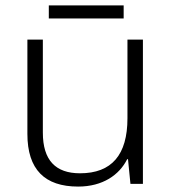

<svg xmlns="http://www.w3.org/2000/svg" viewBox="-20 -678 636 708"><path d="M436 -658H160V-610H436ZM507 -532H450V-242C450 -107 392 -39 275 -39C185 -39 138 -87 138 -189V-532H81V-184C81 -53 145 10 268 10C359 10 420 -33 449 -91H452L461 0H507Z"/></svg>

Font: Noto Sans Khmer UI Light
Style: Regular
Weight: 300
Designer: Danh Hong and the Monotype Design Team
Foundry: Monotype Imaging Inc.
Version: Version 2.002